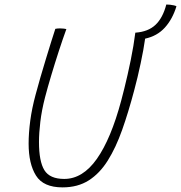

<svg xmlns="http://www.w3.org/2000/svg" viewBox="-20 -810 803 852"><path d="M257.5 21.5Q172.5 21.5 139.8 -30.8Q107 -83 107 -173Q107 -219 114.2 -274Q121.5 -329 138 -390Q147 -424.5 159 -465.5Q171 -506.5 183.5 -547.8Q196 -589 207 -624.2Q218 -659.5 225.5 -682Q229.5 -683 235 -683.5Q240.5 -684 246 -684Q255.5 -684 263.2 -683Q271 -682 274.5 -681Q258.5 -637 241 -583.2Q223.5 -529.5 207.5 -476Q191.5 -422.5 180 -378.5Q165 -320.5 159 -269.8Q153 -219 153 -180Q153 -93.5 177 -54.8Q201 -16 265 -16Q347 -16 409.8 -105Q472.5 -194 518 -364Q524.5 -388.5 531.8 -417.8Q539 -447 546.2 -478.5Q553.5 -510 560 -542.5Q566.5 -575 571.8 -606Q577 -637 580.5 -665Q637.5 -669 670 -699.8Q702.5 -730.5 718 -790Q726 -790 735 -789Q744 -788 751.8 -786.2Q759.5 -784.5 763 -782Q745.5 -725 711.5 -687.5Q677.5 -650 624 -638.5Q617.5 -591.5 604.2 -529Q591 -466.5 575.5 -409Q550 -312.5 522 -233.5Q494 -154.5 458.2 -97.5Q422.5 -40.5 373.8 -9.5Q325 21.5 257.5 21.5Z"/></svg>

Font: Grandstander Thin Thin
Style: Italic
Weight: 250
Italic angle: -15°
Version: Version 1.200